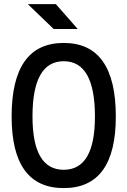

<svg xmlns="http://www.w3.org/2000/svg" viewBox="-20 -914 626 943"><path d="M293 9.8Q37.1 9.8 37.1 -341.8Q37.1 -703.1 293 -703.1Q548.8 -703.1 548.8 -341.8Q548.8 9.8 293 9.8ZM293 -80.1Q446.3 -80.1 446.3 -341.8Q446.3 -613.3 293 -613.3Q139.6 -613.3 139.6 -341.8Q139.6 -80.1 293 -80.1ZM243.7 -771.5 116.7 -893.6H254.4L361.8 -771.5Z"/></svg>

Font: Caskaydia Cove
Style: Regular
Weight: 400
Monospace: yes
Designer: Aaron Bell
Foundry: Saja Typeworks
Version: Version 4.300; ttfautohint (v1.8.3)